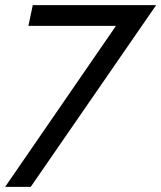

<svg xmlns="http://www.w3.org/2000/svg" viewBox="-45 -603 630 750"><path d="M408 -502H66L83 -583H565L75 127H-25Z"/></svg>

Font: Raleway-v4020 Medium
Style: Italic
Weight: 500
Italic angle: -12°
Designer: Matt McInerney, Pablo Impallari, Rodrigo Fuenzalida
Foundry: Matt McInerney, Pablo Impallari, Rodrigo Fuenzalida
Version: Version 4.020;PS 004.020;hotconv 1.0.88;makeotf.lib2.5.64775